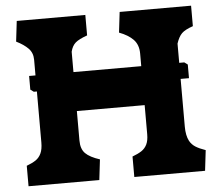

<svg xmlns="http://www.w3.org/2000/svg" viewBox="-53 -809 1001 869"><g transform="rotate(-5 448.0 -375.0)"><path d="M783 -142Q792.5 -124.5 809.2 -113.8Q826 -103 855 -93L844 0H522.5V-93Q548 -102.5 564 -113Q580 -123.5 588.8 -141.2Q597.5 -159 597.5 -187.5V-320H289.5V-186Q289.5 -147.5 309.5 -127.5Q329.5 -107.5 374.5 -93L363.5 0H42V-93Q67.5 -102.5 83.5 -113.2Q99.5 -124 108.2 -142.8Q117 -161.5 117 -192.5V-568Q117 -599.5 97.2 -619.8Q77.5 -640 43 -657L54 -750H365.5V-657Q327.5 -643.5 311.8 -629.8Q296 -616 289.5 -589.5V-437H597.5V-554.5Q597.5 -594 574.8 -617.8Q552 -641.5 510.5 -657L521.5 -750H846V-657Q809.5 -644.5 794.8 -629.8Q780 -615 770 -584.5V-207Q770 -167 783 -142ZM103 -424 88 -435V-497H793L808 -486V-424Z"/></g></svg>

Font: TMT Limkin
Style: Regular
Weight: 400
Designer: Gabriel Drozdov
Version: Version 1.000;Glyphs 3.1.2 (3151)